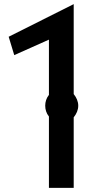

<svg xmlns="http://www.w3.org/2000/svg" viewBox="-20 -920 426 930"><path d="M337 -352 338 -353C350 -368 359 -387 359 -408C359 -429 350 -448 338 -463L337 -464V-900L22 -742L49 -653L217 -728V-460L216 -459C205 -445 199 -427 199 -408C199 -389 205 -371 216 -357L217 -356V-10H337Z"/></svg>

Font: Ny Stormning
Style: Fi
Weight: 300
Designer: Robert Jablonski, Mew Too
Foundry: Cannot Into Space Fonts
Version: Version 0.90